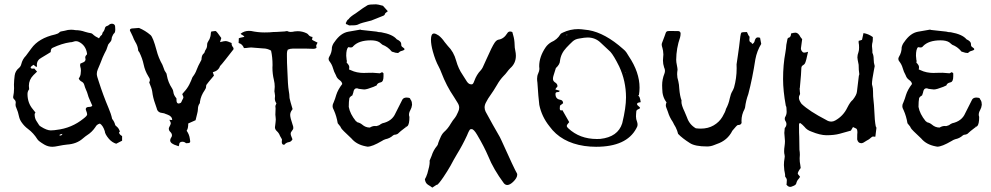

<svg xmlns="http://www.w3.org/2000/svg" viewBox="-20 -669 4609 893"><path d="M223.6 13.7Q203.6 13.7 186 3.4Q158.2 -13.2 153.8 -21.5Q136.2 -49.8 110.8 -68.8Q92.8 -82 80.1 -100.6Q71.3 -113.3 68.4 -127.4Q64.5 -147.9 55.7 -168Q52.2 -174.3 52.2 -182.1L53.2 -192.4Q53.2 -200.7 45.9 -207Q41 -211.4 41 -217.3Q45.4 -237.8 45.4 -258.3L44.9 -275.4Q45.4 -296.9 48.3 -318.4Q51.3 -339.8 68.8 -353.5Q76.7 -360.4 79.1 -371.1Q84.5 -393.6 100.6 -409.7Q105.5 -415.5 125.5 -443.4Q159.7 -491.7 236.8 -508.8Q250.5 -512.2 255.9 -518.1Q258.3 -521 262.7 -522.5L280.3 -525.9Q295.4 -530.8 310.5 -530.8Q320.8 -530.8 330.6 -528.8Q354 -528.8 375.5 -521Q389.6 -516.6 404.8 -514.2Q409.2 -512.7 417 -504.9Q424.8 -498.5 434.6 -494.1L440.4 -490.7Q444.8 -496.6 445.6 -498.8Q446.3 -501 454.1 -507.3Q458 -522 461.4 -522Q466.3 -529.8 468 -537.8Q469.7 -545.9 478 -548.3Q482.4 -549.3 486.3 -552.7Q492.2 -558.6 500.5 -558.6Q508.8 -558.6 513.2 -552.7Q516.1 -549.3 516.1 -532.7Q516.1 -518.1 511.2 -514.4Q506.3 -510.7 500.5 -496.1Q499.5 -490.2 498.5 -484.1Q497.6 -478 486.3 -465.8Q482.4 -461.9 481.4 -456.5Q476.1 -437 465.8 -419.9Q458.5 -406.2 447.3 -376Q441.4 -360.4 434.6 -345.7Q430.2 -335.4 430.2 -324.7Q430.2 -315.4 439.9 -288.1Q459.5 -226.6 484.9 -166.5Q496.6 -139.6 501.5 -116.2Q512.2 -103 515.6 -88.4Q515.6 -85.9 522 -81.1Q533.7 -71.8 537.6 -56.6Q533.7 -54.2 533.7 -51.8Q535.6 -43 547.9 -36.1V-14.6L520.5 -0.5Q501.5 -6.3 486.8 -22.9Q467.8 -45.4 467.3 -59.1Q459 -85 444.8 -94.2Q430.2 -90.8 423.8 -78.1Q407.7 -54.2 384.8 -40Q378.4 -36.1 364.7 -24.4Q336.4 0.5 292 3.4Q272.9 5.4 253.4 9.5Q233.9 13.7 223.6 13.7ZM216.3 -62.5Q220.2 -62.5 224.1 -63Q228 -63.5 232.7 -63.5Q237.3 -63.5 242.7 -64.9Q313.5 -72.8 368.7 -117.7Q385.3 -130.4 385.3 -136.7Q385.3 -143.1 380.9 -153.8Q378.9 -158.2 378.9 -161.6Q378.9 -171.9 396.5 -171.9Q405.3 -171.9 409.2 -177.7L405.3 -186.5Q397 -206.5 395.5 -209Q391.1 -218.3 388.7 -228Q385.3 -240.7 379.4 -252.9Q375 -262.7 372.1 -273.7Q369.1 -284.7 359.9 -289.3Q350.6 -293.9 346.2 -303.7Q355.5 -316.9 355.5 -330.1L356.4 -340.3Q356.4 -350.1 353.5 -358.9Q352.5 -361.8 352.5 -365.2L353.5 -373Q358.9 -375.5 368.4 -379.6Q377.9 -383.8 377.9 -394.5Q376.5 -397.9 376.5 -401.4Q376.5 -408.7 383.3 -414.6Q384.8 -415.5 384.8 -419.4Q379.4 -458.5 346.2 -474.6Q339.8 -477.5 333.5 -477.5Q328.6 -477.5 323.2 -475.6Q314 -472.2 305.2 -472.2Q268.1 -466.8 225.1 -446.8Q215.8 -443.4 215.8 -426.8Q208.5 -422.9 201.7 -418Q187.5 -408.7 173.3 -400.9Q151.4 -389.6 151.4 -367.2L151.9 -361.3Q151.9 -359.9 150.6 -359.1Q149.4 -358.4 148.9 -357.4L135.7 -367.7Q122.6 -358.9 122.6 -355.5Q122.6 -349.6 132.8 -349.6Q135.3 -349.6 136.7 -350.1Q138.2 -350.6 139.2 -350.6L152.3 -335.9L135.3 -319.3Q114.3 -297.9 114.3 -270Q114.3 -262.2 115.7 -253.4H115.2Q107.9 -243.7 107.9 -231.9Q107.9 -190.4 132.3 -161.6L145 -145.5Q142.6 -141.6 141.8 -140.6Q141.1 -139.6 141.1 -138.2Q141.1 -119.6 148.9 -107.4Q158.7 -93.3 162.6 -85.9Q165 -83.5 167 -82.3Q168.9 -81.1 170.9 -79.6Q198.2 -62.5 216.3 -62.5ZM260.7 -38.6Q267.1 -38.6 270.5 -46.4Q257.3 -44.4 255.9 -39.6Q258.3 -38.6 260.7 -38.6Z M811 11.2Q807.6 9.8 804.2 8.8Q771.5 -0.5 771.5 -16.1Q771.5 -20 773.9 -25.4Q779.8 -33.2 779.8 -40Q779.8 -48.8 770 -57.6Q765.1 -63 765.1 -69.8Q765.1 -74.2 767.6 -78.6Q774.4 -90.8 774.4 -96.2Q774.4 -99.6 767.6 -111.8Q770.5 -111.3 773.4 -111.3Q776.4 -111.3 780.8 -110.8Q780.8 -128.4 758.3 -136.2Q754.4 -137.2 750 -139.2Q743.7 -142.6 736.8 -143.1Q712.9 -145 709 -165L701.7 -186.5Q691.4 -214.4 688 -243.2Q686 -257.8 674.3 -284.7V-287.1Q677.2 -292 677.2 -296.4Q677.2 -304.2 669.4 -314.9Q654.3 -339.4 648.2 -368.7Q642.1 -397.9 627.9 -426.3Q626.5 -428.2 625.2 -429.7Q624 -431.2 623.3 -432.4Q622.6 -433.6 622.6 -435.1Q621.1 -455.6 608.9 -474.6Q602.1 -486.3 597.7 -499Q594.7 -506.8 590.3 -514.6Q584 -526.4 584 -528.8Q584 -537.1 600.6 -537.1Q613.3 -537.6 626.5 -539.1Q655.8 -526.9 680.2 -505.9Q691.9 -495.6 708 -435.5Q716.8 -400.4 735.4 -367.7Q738.8 -360.4 741.2 -352.5Q744.1 -340.8 752 -330.6Q754.9 -327.1 755.1 -323.2Q755.4 -319.3 756.3 -317.4Q761.7 -286.1 780.3 -257.8Q785.2 -250.5 786.1 -242.2Q787.6 -227.1 798.8 -213.9Q800.3 -212.9 800.8 -210.9V-203.6Q800.8 -187.5 811 -187.5Q814 -187.5 814.9 -188.5Q817.4 -189 820.3 -190.4Q823.2 -191.9 826.7 -201.7Q828.6 -206.5 831.5 -210.9Q833 -213.4 833 -215.3Q833 -216.8 832.5 -219.2Q832 -221.7 830.3 -224.9Q828.6 -228 827.6 -231.4L835.4 -240.7Q850.6 -256.8 860.4 -275.9Q870.6 -296.9 872.1 -302.2Q873.5 -307.6 877 -312.5Q888.7 -327.6 894.5 -344.2Q900.4 -360.8 915 -387.2Q917.5 -389.2 917.5 -397Q918.5 -411.1 925.3 -418Q931.2 -422.4 931.9 -427.2Q932.6 -432.1 938 -440.2Q943.4 -448.2 943.4 -461.4Q943.4 -470.2 949.7 -479Q952.6 -482.9 954.6 -487.3Q960 -502 960 -507.3Q960 -517.6 962.9 -522.5L981.9 -524.9Q982.9 -523.9 984.9 -523.4Q989.3 -521 1009.3 -492.2L1003.4 -473.1Q1022.5 -478 1028.8 -478Q1038.1 -478 1057.6 -468.8L1057.1 -464.8Q1057.1 -459.5 1061 -453.1Q1066.4 -447.3 1066.4 -442.4L1065.9 -439.5Q1064 -436 1030.3 -394Q1008.3 -366.2 1005.9 -364.5Q1003.4 -362.8 1003.4 -361.8Q996.6 -340.3 969.7 -333L975.1 -317.4Q944.8 -281.7 940.4 -274.9Q938.5 -272 938.5 -266.1Q938.5 -258.3 932.1 -249.5Q914.1 -223.6 910.2 -196.8Q910.2 -190.4 908.7 -188Q900.4 -177.7 900.4 -159.7Q899.9 -150.9 897.5 -142.1Q895 -133.3 889.6 -109.9L855.5 -94.7Q855.5 -73.7 850.1 -64.5L848.1 -61Q860.4 -43.5 862.8 -24.4Q863.3 -20 864 -16.6Q864.7 -13.2 864.7 -11.2Q864.7 -6.8 861.3 -4.9Q857.9 -2.9 845.2 -2.9Q837.9 -9.8 828.1 -9.8Q813 -9.8 813 5.4Q812.5 8.8 811 11.2Z M1301.3 4.4Q1290.5 4.4 1290.5 -9.3Q1290.5 -15.1 1291.5 -19.5L1290.5 -22.5Q1286.1 -29.3 1282.2 -37.1Q1277.3 -50.3 1268.1 -58.6Q1258.8 -66.9 1258.8 -77.1Q1258.8 -79.1 1259.5 -82.5Q1260.3 -85.9 1260.5 -90.6Q1260.7 -95.2 1261.7 -100.8Q1262.7 -106.4 1262.7 -113.3Q1262.7 -120.6 1261.7 -125.7Q1260.7 -130.9 1260.7 -135.3L1261.7 -164.1L1260.7 -175.3Q1260.7 -176.8 1261.7 -179Q1262.7 -181.2 1263.7 -183.6Q1264.6 -186 1265.6 -188.5Q1258.3 -198.2 1258.3 -210.9L1259.3 -223.1Q1259.3 -226.6 1258.5 -229.5Q1257.8 -232.4 1257.8 -234.9Q1257.8 -237.3 1257.1 -239.5Q1256.3 -241.7 1256.3 -244.1L1257.8 -265.6Q1257.8 -281.7 1253.9 -297.4Q1247.1 -325.2 1247.1 -354.5L1247.6 -366.2Q1247.6 -403.3 1240.7 -433.6Q1223.1 -443.8 1203.6 -443.8L1147.9 -448.2L1136.7 -447.3Q1124.5 -445.3 1114.7 -445.3Q1107.9 -463.9 1089.8 -469.2Q1089.8 -482.4 1090.8 -491.2Q1094.2 -493.2 1116.7 -497.6Q1113.8 -502.9 1107.4 -505.9Q1101.1 -508.8 1099.1 -512.2Q1116.2 -525.4 1137.2 -525.4L1147.9 -524.9Q1179.2 -518.1 1210.4 -518.1L1233.4 -518.6Q1250.5 -520.5 1267.1 -520.5L1306.2 -522.9Q1307.1 -523.9 1309.1 -523.9Q1311 -523.9 1312.7 -524.2Q1314.5 -524.4 1315.9 -524.4Q1323.7 -520.5 1331.1 -520.5Q1341.3 -520.5 1350.1 -522.9L1364.7 -523.9Q1385.7 -523.9 1405.3 -514.6Q1406.2 -513.7 1408.2 -512.9Q1410.2 -512.2 1414.1 -507.8Q1420.4 -498.5 1433.6 -497.1L1431.2 -484.4Q1437.5 -480 1444.1 -477.1Q1450.7 -474.1 1457 -470.7Q1453.1 -464.4 1450.7 -458Q1450.7 -454.1 1451.4 -451.2Q1452.1 -448.2 1452.1 -446.3Q1445.8 -441.9 1439 -441.9Q1419.9 -441.9 1404.3 -442.9H1341.3Q1329.1 -442.9 1318.4 -438Q1314.5 -429.7 1314.5 -420.4V-407.7Q1314.5 -376 1316.4 -343.8Q1318.8 -271 1322.8 -248.5Q1326.2 -231 1326.7 -212.9Q1329.1 -200.2 1340.8 -161.6Q1339.4 -160.2 1338.1 -157.5Q1336.9 -154.8 1334.5 -152.3Q1329.6 -144 1329.6 -135.3Q1329.6 -121.6 1340.8 -89.4Q1344.2 -81.5 1344.2 -74.2Q1344.2 -67.4 1338.1 -60.8Q1332 -54.2 1332 -46.9Q1332 -41.5 1334.5 -35.9Q1336.9 -30.3 1339.4 -23.4Q1339.4 -22 1340.3 -21Q1334.5 -10.3 1325.2 -8.3Q1311 -6.3 1303.2 3.4Q1302.7 4.4 1301.3 4.4Z M1869.6 -80.1 1868.7 -81.1H1865.7L1867.2 -80.1ZM1689.5 13.2 1681.6 11.7Q1638.2 3.4 1614.7 -24.9Q1569.3 -66.9 1566.4 -73.7Q1563.5 -80.6 1561.8 -82Q1560.1 -83.5 1550.8 -95.7Q1545.4 -128.4 1533.2 -155.8Q1526.9 -166.5 1526.9 -175.8Q1526.9 -184.1 1531.7 -192.4Q1539.1 -210 1543.9 -227.5Q1551.8 -252.4 1571.8 -278.3Q1570.3 -289.1 1558.6 -297.1Q1546.9 -305.2 1542.5 -318.8Q1533.2 -335.4 1528.6 -352.3Q1523.9 -369.1 1513.2 -382.8Q1508.3 -388.2 1508.3 -395Q1508.3 -399.4 1511.2 -404.8Q1523.9 -425.3 1523.9 -449.7Q1527.8 -464.4 1536.1 -474.1Q1564 -515.1 1599.6 -521.5L1655.3 -531.2Q1658.2 -531.2 1659.7 -529.8L1731 -522Q1740.2 -519 1752.4 -519Q1806.6 -509.3 1825.2 -486.3Q1846.2 -476.6 1846.2 -464.4V-460.4Q1846.2 -453.1 1853.8 -448.7Q1861.3 -444.3 1861.3 -439.9Q1861.3 -436 1851.8 -433.3Q1842.3 -430.7 1840.3 -429.2Q1834.5 -423.8 1831.1 -422.4Q1820.3 -422.4 1805.2 -428.2H1803.2L1800.3 -431.2Q1783.2 -451.7 1758.8 -460.9L1745.1 -472.2Q1731 -481.4 1704.6 -481.4Q1648.9 -481.4 1623 -454.1Q1619.6 -448.2 1610.8 -448.2Q1606 -448.2 1599.6 -449.7Q1590.3 -439.9 1590.3 -409.7L1592.3 -388.7L1593.8 -385.7L1592.3 -380.4Q1592.3 -375 1595.2 -375Q1598.1 -372.1 1598.9 -370.1Q1599.6 -368.2 1602.1 -365.5Q1604.5 -362.8 1604.5 -353L1603 -346.2L1612.3 -342.3Q1638.2 -329.6 1673.8 -329.6L1680.2 -330.1Q1693.8 -330.6 1713.9 -330.6L1746.6 -328.1L1757.3 -333.5Q1761.7 -330.6 1763.7 -328.1V-314.5Q1763.7 -289.6 1752.4 -286.6L1749.5 -285.6Q1735.8 -282.7 1732.4 -273.4Q1732.4 -272 1731 -271.2Q1729.5 -270.5 1725.6 -269Q1721.7 -267.6 1717.3 -265.1Q1686 -252.9 1673.8 -252.9Q1667.5 -252.9 1661.4 -254.2Q1655.3 -255.4 1652.1 -255.4Q1648.9 -255.4 1646 -256.8Q1643.1 -258.3 1638.2 -258.3Q1626 -258.3 1623 -237.8L1618.7 -225.1Q1609.4 -220.7 1605 -212.9Q1602.1 -197.8 1602.1 -171.9Q1607.9 -139.2 1635.3 -105.5Q1636.7 -105.5 1639.2 -102.8Q1641.6 -100.1 1643.1 -100.1Q1655.3 -97.2 1664.6 -89.4Q1680.2 -75.7 1700.2 -75.7Q1711.9 -83 1723.6 -83Q1727.5 -83 1731 -82.5Q1743.2 -85 1751 -91.8L1758.8 -95.7Q1803.7 -105.5 1819.3 -142.1L1851.6 -206.1Q1857.4 -215.3 1871.6 -215.3Q1876.5 -215.3 1881.8 -214.1Q1887.2 -212.9 1887.9 -209.5Q1888.7 -206.1 1891.6 -203.1Q1896.5 -194.8 1896.5 -181.6Q1895 -168 1888.7 -157Q1882.3 -146 1882.3 -135.3Q1882.3 -129.9 1884.3 -125.5Q1884.3 -90.8 1875 -82.5Q1869.6 -78.1 1863.8 -74.7Q1839.4 -56.2 1834.5 -50.8Q1828.6 -43 1813 -42L1808.1 -39.1Q1793 -25.4 1772.9 -21.5Q1763.7 -18.6 1755.9 -13.2Q1710.9 13.2 1689.5 13.2ZM1592.8 -555.7Q1589.4 -556.2 1588.4 -559.6Q1588.4 -562.5 1588.9 -564L1590.3 -564.9Q1594.2 -576.2 1601.6 -580.1Q1607.4 -590.3 1634.3 -606.9Q1673.8 -636.2 1689.9 -645Q1698.2 -648.9 1729 -648.9Q1736.8 -648.9 1761.2 -642.1Q1764.6 -639.2 1778.3 -623L1783.7 -616.7Q1778.8 -613.3 1774.2 -609.4Q1769.5 -605.5 1769.5 -601.6Q1769.5 -599.6 1763.7 -596.2Q1752.9 -591.8 1707.5 -573.7Q1658.2 -562 1648.7 -556.6Q1639.2 -551.3 1625 -551.3L1603.5 -550.8Q1595.2 -555.7 1592.8 -555.7Z M1990.7 203.6Q1983.9 198.2 1971.2 190.7Q1958.5 183.1 1956.1 164.6Q1961.9 155.8 1967.8 137.7Q1978.5 101.6 1978.5 85Q1978.5 81.1 1978 78.6Q1982.9 67.9 1987.3 56.2Q1995.6 29.3 2013.2 8.8Q2017.1 3.9 2018.6 -4.9Q2020 -10.3 2022.5 -15.4Q2024.9 -20.5 2027.3 -26.4Q2034.2 -44.4 2044.9 -54.7Q2063.5 -70.8 2076.7 -94.2Q2085.4 -108.9 2096.2 -121.6Q2102.5 -129.9 2106.9 -140.6L2110.4 -147.9Q2115.7 -158.2 2115.7 -168Q2115.7 -179.2 2108.9 -189.9Q2100.1 -204.6 2091.3 -218.3Q2056.2 -269.5 2032.7 -331.5Q2027.3 -346.2 2020.5 -358.9Q2004.9 -387.2 1993.2 -429.7Q1984.4 -461.4 1984.4 -484.4Q1984.4 -513.2 1998.5 -513.2Q2006.8 -513.2 2021 -503.4Q2035.6 -491.7 2047.9 -473.6Q2055.2 -463.9 2063 -455.1Q2090.3 -428.2 2101.6 -386.7Q2111.8 -349.6 2131.8 -320.8L2151.9 -289.1Q2160.6 -276.9 2170.4 -276.9H2175.3Q2180.7 -277.3 2186 -292.5Q2196.8 -322.3 2215.8 -341.8Q2221.2 -347.7 2225.1 -355.5L2242.2 -393.1Q2268.6 -453.1 2280.8 -470.7Q2289.1 -482.4 2297.9 -484.4Q2322.8 -487.8 2338.9 -513.7Q2343.8 -522.5 2352.5 -522.5Q2356.9 -522.5 2362.8 -520L2366.7 -505.9Q2373 -485.4 2373.5 -460.9Q2373.5 -447.3 2376.5 -434.3Q2379.4 -421.4 2379.4 -409.7Q2379.4 -374.5 2353 -351.6Q2345.2 -343.8 2337.9 -333.7Q2330.6 -323.7 2322.3 -315.9Q2304.7 -297.4 2292 -274.7Q2279.3 -252 2250.5 -210.9Q2247.6 -206.1 2245.1 -201.2Q2242.7 -196.3 2240.2 -192.4Q2233.9 -180.7 2233.9 -169.4Q2233.9 -159.2 2238.8 -149.4Q2271 -89.8 2304.7 -31.7L2312 -16.6Q2373 119.1 2384.8 138.2Q2385.7 140.6 2385.7 143.1Q2385.7 158.7 2366.2 177.2Q2351.1 191.4 2339.4 191.4Q2330.6 191.4 2323.7 183.6Q2274.9 117.7 2251 58.1Q2231.9 13.2 2199.2 -42Q2183.6 -68.4 2173.8 -68.4Q2173.3 -68.4 2168.5 -68.1Q2163.6 -67.9 2151.9 -38.6Q2130.9 6.8 2105.5 47.9Q2089.8 74.2 2075.2 102.1Q2060.5 127.9 2042 155.3Q2017.6 190.9 2011.7 190.9L2010.7 190.4Z M2752.4 13.7Q2725.1 13.7 2697.8 9.8Q2589.8 -6.3 2535.6 -81.5Q2499.5 -126.5 2488.3 -181.2Q2483.9 -215.8 2479.5 -285.2Q2478 -293.9 2478 -303.2Q2478 -316.4 2483.2 -327.4Q2488.3 -338.4 2488.8 -348.1Q2487.8 -354.5 2487.8 -360.8Q2487.8 -404.8 2517.6 -448.7Q2527.3 -462.9 2543.5 -472.7Q2571.8 -484.9 2585.9 -508.8Q2588.4 -513.7 2598.1 -517.6Q2632.3 -533.7 2669.9 -533.7Q2681.2 -533.7 2709.5 -529.8L2717.8 -528.8Q2794.4 -515.6 2878.4 -440.9Q2888.2 -433.1 2893.8 -424.6Q2899.4 -416 2904.3 -407.7Q2954.6 -333 2954.6 -261.2Q2954.6 -244.1 2951.7 -227.1Q2949.2 -227.1 2949.2 -224.1V-223.1Q2956.1 -221.2 2960 -193.8Q2949.2 -192.4 2946 -190.2Q2942.9 -188 2942.9 -185.1Q2942.9 -180.2 2950 -175Q2957 -169.9 2957 -167Q2957 -164.6 2948.5 -160.9Q2939.9 -157.2 2939.5 -151.1Q2939 -145 2938.5 -139.2Q2938 -133.3 2938 -127.4Q2938 -114.7 2942.9 -103Q2945.3 -96.2 2945.3 -89.8Q2945.3 -80.6 2939.5 -71.8Q2894 13.7 2752.4 13.7ZM2755.9 -22.5 2771.5 -22.9Q2854 -31.7 2874 -95.7Q2891.6 -168 2891.6 -215.8Q2891.6 -292 2859.9 -359.9Q2834.5 -411.1 2818.8 -428.2Q2810.5 -436.5 2773.9 -470.2Q2749 -494.6 2712.9 -494.6Q2699.2 -494.6 2673.3 -489.7Q2655.3 -487.3 2643.1 -476.1Q2628.4 -462.4 2615.2 -448.2Q2615.2 -447.3 2614.3 -447.3Q2588.4 -419.9 2584.5 -385.7Q2584 -369.6 2565.4 -352.5Q2557.1 -324.7 2554.7 -318.4Q2551.8 -310.1 2551.8 -301.8Q2551.8 -291 2564.5 -283.7Q2572.8 -277.8 2572.8 -268.1Q2572.8 -264.2 2566.9 -260.3Q2565.9 -259.3 2563 -252.9L2583 -247.1Q2582.5 -240.7 2573 -240.7Q2563.5 -240.7 2563.5 -231.9Q2563.5 -208.5 2585.4 -205.1Q2598.6 -203.1 2599.1 -189L2584.5 -177.7L2583.5 -165Q2583.5 -155.3 2590.3 -155.3Q2592.8 -155.3 2595.7 -156.7L2627.4 -101.1Q2616.2 -88.9 2616.2 -83.5Q2616.2 -78.1 2623 -72.3Q2676.3 -22.5 2755.9 -22.5ZM2614.3 -505.4 2619.6 -505.9 2618.2 -507.3 2612.8 -506.8Q2613.3 -506.3 2613.5 -505.9Q2613.8 -505.4 2614.3 -505.4ZM2887.7 -329.6 2890.6 -331.1 2888.2 -331.5Z M3269 12.2Q3212.9 12.2 3189 -3.4Q3153.3 -25.9 3133.8 -46.4Q3130.9 -60.1 3122.6 -77.1Q3112.3 -94.2 3111.6 -97.2Q3110.8 -100.1 3108.4 -103Q3093.8 -124 3086.4 -148.9L3079.6 -167Q3076.7 -173.3 3076.7 -179.2Q3076.7 -186 3080.1 -192.9Q3060.1 -218.3 3060.1 -256.8L3059.6 -272.5Q3059.6 -300.3 3070.3 -326.7Q3072.8 -333.5 3072.8 -339.8Q3072.8 -347.7 3068.8 -355.5Q3063.5 -371.6 3063.5 -387.7Q3063.5 -396 3064.5 -403.8Q3065.4 -409.7 3065.4 -415.5Q3064.5 -435.5 3061 -445.8Q3057.6 -456.1 3057.6 -461.4Q3057.6 -466.3 3059.6 -470.7Q3065.9 -485.8 3071.3 -501.5Q3073.7 -508.8 3076.4 -516.1Q3079.1 -523.4 3086.4 -524.4Q3090.8 -524.9 3097.2 -524.9L3134.8 -524.4Q3139.2 -524.4 3142.3 -521.2Q3145.5 -518.1 3145.5 -513.7Q3145.5 -503.9 3143.1 -495.1Q3125.5 -444.8 3125 -391.1Q3125 -380.4 3128.4 -364.7Q3129.4 -356.9 3130.4 -353.5Q3131.3 -350.1 3131.3 -344.7Q3129.4 -333 3129.4 -323.7Q3129.4 -307.6 3134.8 -291.5Q3138.7 -274.9 3139.2 -257.8Q3142.1 -222.2 3149.9 -201.7Q3149.4 -198.7 3149.4 -195.3Q3149.4 -179.7 3164.1 -149.4Q3169.9 -136.2 3175.3 -122.6Q3186.5 -89.4 3216.3 -72.3Q3228.5 -70.8 3239.7 -70.8Q3273.4 -70.8 3299.3 -85.9Q3325.2 -101.1 3339.6 -125.2Q3354 -149.4 3356.4 -162.1Q3369.1 -185.5 3374 -210.9Q3378.9 -232.9 3385.3 -243.2Q3390.1 -251 3394 -261.7Q3406.2 -305.7 3406.2 -351.1L3405.8 -369.6Q3408.7 -391.6 3412.1 -412.6Q3417 -442.9 3417.5 -451.2Q3423.8 -514.2 3428 -517.1Q3432.1 -520 3454.1 -520Q3460.4 -503.9 3466.3 -498Q3466.3 -493.7 3465.8 -490.5Q3465.3 -487.3 3465.3 -484.4Q3465.3 -474.6 3471.4 -472.4Q3477.5 -470.2 3477.5 -464.4Q3488.3 -467.3 3490.7 -481.4Q3495.1 -495.1 3504.4 -495.1Q3508.8 -495.1 3515.1 -493.2L3520.5 -464.8Q3500.5 -432.1 3493.2 -393.1Q3479.5 -303.7 3460.4 -231.4Q3449.2 -201.2 3445.3 -168.9Q3444.8 -165.5 3442.9 -161.6Q3428.7 -135.7 3428.7 -106.9L3429.2 -98.1Q3427.2 -87.4 3411.6 -87.4Q3407.7 -87.4 3386.2 -61Q3363.8 -15.6 3313.5 1Q3308.1 2.4 3302.2 5.4Q3286.1 12.2 3269 12.2Z M3655.3 200.2Q3645.5 200.2 3637.7 189.5Q3637.7 186.5 3638.7 184.6Q3639.6 176.8 3639.6 168Q3638.7 160.2 3631.8 152.3Q3631.8 140.6 3630.4 136.2Q3627.4 127.4 3626 98.6Q3626 83 3628.9 67.4L3629.9 58.6L3628.9 50.8Q3627 44.9 3627 34.2Q3627 23.4 3628.9 11.7Q3630.9 -2 3630.9 -12.7L3627.9 -50.8L3629.9 -73.2Q3637.7 -82 3637.7 -91.8Q3637.7 -100.6 3630.9 -110.4Q3629.9 -112.3 3629.9 -116.2Q3629.9 -120.1 3630.9 -123Q3638.7 -135.3 3638.7 -148.9Q3638.7 -173.3 3634.8 -177.2Q3622.1 -247.1 3622.1 -301.3Q3622.1 -368.2 3632.8 -424.3L3635.7 -443.8Q3635.7 -457.5 3641.6 -482.9Q3641.6 -488.8 3645.5 -492.7Q3659.2 -494.6 3659.2 -513.2Q3671.9 -517.1 3679.7 -517.1Q3692.9 -517.1 3703.1 -496.6L3710.9 -486.8L3705.1 -443.8Q3705.1 -434.1 3713.9 -426.3Q3716.8 -424.3 3720.2 -424.3Q3726.6 -424.3 3738.3 -428.2Q3729.5 -385.3 3724.1 -374.5Q3720.7 -368.7 3713.9 -365Q3707 -361.3 3707 -350.1Q3707 -333 3700.2 -261.2L3699.2 -257.3Q3699.2 -247.6 3700.2 -242.7Q3701.2 -237.8 3701.2 -233.9Q3701.2 -230 3698.5 -225.8Q3695.8 -221.7 3695.8 -213.9Q3695.8 -203.1 3708 -186Q3744.6 -151.4 3822.3 -111.3Q3834 -103.5 3846.7 -103.5Q3855.5 -103.5 3864.3 -108.4Q3902.3 -129.4 3920.9 -168.5Q3934.6 -195.8 3946.3 -204.6Q3964.8 -228 3965.8 -243.7L3974.6 -316.9Q3976.6 -320.8 3976.6 -324.7Q3973.6 -342.3 3973.6 -367.7Q3967.8 -395.5 3967.8 -401.9Q3967.8 -413.6 3972.7 -426.3Q3975.6 -434.1 3975.6 -447.8Q3975.6 -462.4 3973.6 -470.2V-479Q3978.5 -480 3982.2 -481.4Q3985.8 -482.9 3989.3 -483.9L3996.1 -515.1Q4020 -511.2 4039.6 -496.6Q4039.6 -480 4038.6 -475.1Q4035.6 -464.4 4035.6 -454.6Q4035.6 -449.7 4036.6 -443.8Q4037.6 -438 4037.6 -423.3Q4043.5 -411.6 4043.5 -394Q4043.5 -376.5 4048.3 -361.8Q4048.3 -358.9 4044.4 -341.3Q4035.6 -295.9 4035.6 -279.8Q4035.6 -273.9 4037.6 -269Q4040.5 -259.3 4040.5 -242.7Q4040.5 -218.3 4042.5 -204.6Q4045.4 -180.2 4046.4 -154.8Q4047.9 -108.4 4053.2 -81.1Q4056.2 -78.1 4056.2 -73.2L4051.3 -33.2H4044.4Q4043.5 -34.2 4041.5 -34.2Q4036.6 -34.2 4031.7 -29.3Q4022.9 -20.5 4010.3 -14.6Q3994.1 -2.9 3986.3 -2.9Q3970.7 -2.9 3966.8 -20.5Q3966.8 -49.8 3967.8 -52.7Q3967.8 -67.9 3962.4 -71Q3957 -74.2 3947.3 -78.1L3937.5 -61.5Q3910.2 -53.7 3885.3 -46.9Q3860.4 -40 3823.2 -40Q3793.9 -40.5 3754.9 -56.6Q3732.9 -64 3721.7 -79.1Q3712.4 -89.4 3702.1 -96.7Q3696.3 -96.7 3696.3 -88.9Q3696.3 -43.9 3697.3 -32.2Q3697.3 4.4 3698.2 27.3Q3700.2 39.1 3700.2 50.8L3699.2 67.4Q3699.2 85 3702.1 97.7L3704.1 112.3Q3690.4 130.4 3690.4 138.7Q3690.4 140.6 3701.2 153.3L3695.3 162.1Q3686.5 170.9 3683.6 183.6Q3682.1 191.9 3666 197.3Q3660.2 200.2 3655.3 200.2Z M4519.5 -80.1 4518.6 -81.1H4515.6L4517.1 -80.1ZM4339.4 13.2 4331.5 11.7Q4288.1 3.4 4264.6 -24.9Q4219.2 -66.9 4216.3 -73.7Q4213.4 -80.6 4211.7 -82Q4210 -83.5 4200.7 -95.7Q4195.3 -128.4 4183.1 -155.8Q4176.8 -166.5 4176.8 -175.8Q4176.8 -184.1 4181.6 -192.4Q4189 -210 4193.8 -227.5Q4201.7 -252.4 4221.7 -278.3Q4220.2 -289.1 4208.5 -297.1Q4196.8 -305.2 4192.4 -318.8Q4183.1 -335.4 4178.5 -352.3Q4173.8 -369.1 4163.1 -382.8Q4158.2 -388.2 4158.2 -395Q4158.2 -399.4 4161.1 -404.8Q4173.8 -425.3 4173.8 -449.7Q4177.7 -464.4 4186 -474.1Q4213.9 -515.1 4249.5 -521.5L4305.2 -531.2Q4308.1 -531.2 4309.6 -529.8L4380.9 -522Q4390.1 -519 4402.3 -519Q4456.5 -509.3 4475.1 -486.3Q4496.1 -476.6 4496.1 -464.4V-460.4Q4496.1 -453.1 4503.7 -448.7Q4511.2 -444.3 4511.2 -439.9Q4511.2 -436 4501.7 -433.3Q4492.2 -430.7 4490.2 -429.2Q4484.4 -423.8 4481 -422.4Q4470.2 -422.4 4455.1 -428.2H4453.1L4450.2 -431.2Q4433.1 -451.7 4408.7 -460.9L4395 -472.2Q4380.9 -481.4 4354.5 -481.4Q4298.8 -481.4 4272.9 -454.1Q4269.5 -448.2 4260.7 -448.2Q4255.9 -448.2 4249.5 -449.7Q4240.2 -439.9 4240.2 -409.7L4242.2 -388.7L4243.7 -385.7L4242.2 -380.4Q4242.2 -375 4245.1 -375Q4248 -372.1 4248.8 -370.1Q4249.5 -368.2 4252 -365.5Q4254.4 -362.8 4254.4 -353L4252.9 -346.2L4262.2 -342.3Q4288.1 -329.6 4323.7 -329.6L4330.1 -330.1Q4343.8 -330.6 4363.8 -330.6L4396.5 -328.1L4407.2 -333.5Q4411.6 -330.6 4413.6 -328.1V-314.5Q4413.6 -289.6 4402.3 -286.6L4399.4 -285.6Q4385.7 -282.7 4382.3 -273.4Q4382.3 -272 4380.9 -271.2Q4379.4 -270.5 4375.5 -269Q4371.6 -267.6 4367.2 -265.1Q4335.9 -252.9 4323.7 -252.9Q4317.4 -252.9 4311.3 -254.2Q4305.2 -255.4 4302 -255.4Q4298.8 -255.4 4295.9 -256.8Q4293 -258.3 4288.1 -258.3Q4275.9 -258.3 4272.9 -237.8L4268.6 -225.1Q4259.3 -220.7 4254.9 -212.9Q4252 -197.8 4252 -171.9Q4257.8 -139.2 4285.2 -105.5Q4286.6 -105.5 4289.1 -102.8Q4291.5 -100.1 4293 -100.1Q4305.2 -97.2 4314.5 -89.4Q4330.1 -75.7 4350.1 -75.7Q4361.8 -83 4373.5 -83Q4377.4 -83 4380.9 -82.5Q4393.1 -85 4400.9 -91.8L4408.7 -95.7Q4453.6 -105.5 4469.2 -142.1L4501.5 -206.1Q4507.3 -215.3 4521.5 -215.3Q4526.4 -215.3 4531.7 -214.1Q4537.1 -212.9 4537.8 -209.5Q4538.6 -206.1 4541.5 -203.1Q4546.4 -194.8 4546.4 -181.6Q4544.9 -168 4538.6 -157Q4532.2 -146 4532.2 -135.3Q4532.2 -129.9 4534.2 -125.5Q4534.2 -90.8 4524.9 -82.5Q4519.5 -78.1 4513.7 -74.7Q4489.3 -56.2 4484.4 -50.8Q4478.5 -43 4462.9 -42L4458 -39.1Q4442.9 -25.4 4422.9 -21.5Q4413.6 -18.6 4405.8 -13.2Q4360.8 13.2 4339.4 13.2Z"/></svg>

Font: Kurland
Style: Regular
Weight: 400
Designer: GGBot
Version: 0.22